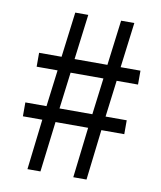

<svg xmlns="http://www.w3.org/2000/svg" viewBox="-82 -792 719 858"><g transform="rotate(10 277.5 -363.0)"><path d="M101 0H160L188 -229H336L309 0H369L396 -229H500V-292H404L425 -458H522V-521H432L458 -726H398L372 -521H223L249 -726H190L164 -521H62V-458H157L136 -292H40V-229H128ZM195 -292 216 -458H365L344 -292Z"/></g></svg>

Font: Noto Sans CJK SC
Style: Regular
Weight: 400
Designer: Ryoko NISHIZUKA 西塚涼子 (kana, bopomofo & ideographs); Paul D. Hunt (Latin, Greek & Cyrillic); Sandoll Communications 산돌커뮤니
Foundry: Adobe
Version: Version 2.004;hotconv 1.0.118;makeotfexe 2.5.65603